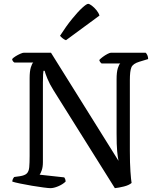

<svg xmlns="http://www.w3.org/2000/svg" viewBox="-20 -978 810 998"><path d="M242 0Q233 0 206 -3.5Q179 -7 146 -12.5Q113 -18 84.5 -24Q56 -30 44 -34Q44 -42 47.5 -48.5Q51 -55 54 -58L83 -62Q109 -66 119.5 -76.5Q130 -87 132 -109Q134 -131 134 -167V-571Q134 -608 140.5 -628.5Q147 -649 153 -653H55Q51 -655 47.5 -659.5Q44 -664 43 -671Q49 -678 61 -685.5Q73 -693 85.5 -698.5Q98 -704 104 -704H245L596 -142Q592 -161 589 -192Q586 -223 586 -284V-566Q586 -603 592.5 -623.5Q599 -644 605 -648H508Q505 -650 501.5 -654.5Q498 -659 496 -666Q502 -673 514 -682Q526 -691 538.5 -697.5Q551 -704 557 -704H737Q742 -700 746 -691Q750 -682 750 -671L704 -657Q671 -647 663 -628Q655 -609 655 -562V-194Q655 -130 658 -87Q661 -44 664 -27Q650 -15 623.5 -8.5Q597 -2 577 0L258 -509Q238 -541 226.5 -569Q215 -597 212 -610H206Q205 -606 204 -591.5Q203 -577 203 -550V-135Q203 -110 197 -93Q191 -76 186 -70L314 -56Q316 -54 318.5 -48Q321 -42 321 -34Q305 -19 282 -9.5Q259 0 242 0ZM323 -769Q314 -772 305.5 -779Q297 -786 292 -792Q324 -842 354.5 -879.5Q385 -917 407.5 -937.5Q430 -958 438 -958Q445 -958 457.5 -948.5Q470 -939 481.5 -925Q493 -911 497 -897Z"/></svg>

Font: Texturina 72pt Medium
Style: Regular
Weight: 500
Designer: Guillermo Torres Carreño
Foundry: Omnibus-Type
Version: Version 1.002; ttfautohint (v1.8.3)